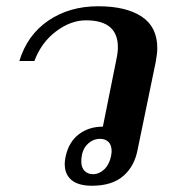

<svg xmlns="http://www.w3.org/2000/svg" viewBox="-20 -584 541 614"><path d="M187 -60Q187 -71 190 -84Q200 -130 232 -154.5Q264 -179 309 -179L352 -393Q357 -416 357 -433Q357 -519 255 -519Q206 -519 159 -483.5Q112 -448 90 -389H42Q67 -472 134.5 -518Q202 -564 294 -564Q383 -564 433 -531Q483 -498 483 -430Q483 -413 478 -386L420 -105Q410 -52 374 -21Q338 10 274 10Q231 10 209 -8Q187 -26 187 -60ZM335 -84Q337 -96 337 -100Q337 -120 327 -130Q317 -140 300 -140Q276 -140 258 -121Q240 -102 240 -67Q240 -48 250.5 -37.5Q261 -27 277 -27Q297 -27 313 -42Q329 -57 335 -84Z"/></svg>

Font: Trirong SemiBold
Style: Italic
Weight: 600
Italic angle: -12°
Designer: Katatrad Team
Foundry: CadsonDemak
Version: Version 1.001